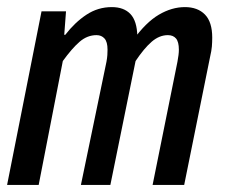

<svg xmlns="http://www.w3.org/2000/svg" viewBox="-25 -521 645 541"><path d="M-5 0 92 -489H161L156 -423H159Q186 -458 218.5 -479.5Q251 -501 290 -501Q324 -501 342.5 -481.5Q361 -462 362 -419L350 -408Q386 -458 422.5 -479.5Q459 -501 496 -501Q532 -501 552.5 -480Q573 -459 573 -415Q573 -402 572 -390Q571 -378 567 -361L494 0H405L475 -347Q477 -358 478 -366Q479 -374 479 -381Q479 -403 471 -412.5Q463 -422 448 -422Q424 -422 402.5 -403.5Q381 -385 357 -349L286 0H203L275 -347Q277 -358 277.5 -366Q278 -374 278 -381Q278 -403 269.5 -412.5Q261 -422 247 -422Q221 -422 199.5 -403.5Q178 -385 152 -349L84 0Z"/></svg>

Font: Source Code Pro ExtraLight Medium
Style: Italic
Weight: 500
Italic angle: -11°
Monospace: yes
Version: Version 1.016;hotconv 1.0.116;makeotfexe 2.5.65601